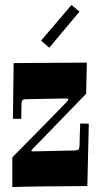

<svg xmlns="http://www.w3.org/2000/svg" viewBox="-20 -753 409 776"><path d="M66.9 -335 66.4 -301.3Q65.9 -288.6 65.9 -272.9H32.2L35.2 -498L331.1 -500L328.1 -374L110.8 -149.9Q102.1 -141.1 112.8 -141.1L283.2 -145Q291.5 -145 296.6 -148.2Q301.8 -151.4 301.8 -173.3Q301.8 -195.3 304.2 -253.9L338.9 -252.9L333 -1Q297.9 -0.5 267.6 -0.5L214.8 0Q195.3 0 175.8 0L89.8 1.5Q61.5 2.4 29.8 2.9V-117.2Q91.8 -180.2 127 -215.6Q162.1 -251 182.1 -271.7Q202.1 -292.5 218.3 -308.6Q253.9 -344.7 255.6 -349.1Q257.3 -353.5 252.7 -354.2Q248 -355 241.2 -355L83 -352.1Q66.9 -352.1 66.9 -335ZM301.3 -706.1 179.2 -560.1 146 -588.9 269 -732.9Z"/></svg>

Font: Smokum
Style: Regular
Weight: 400
Designer: Astigmatic (AOETI)
Foundry: Astigmatic (AOETI)
Version: Version 1.001